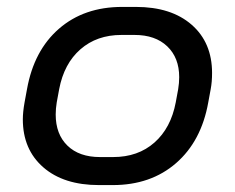

<svg xmlns="http://www.w3.org/2000/svg" viewBox="-20 -527 679 555"><path d="M46 -182Q46 -203 51 -231L58 -269Q78 -381 150.5 -444Q223 -507 333 -507H373Q475 -507 534 -455.5Q593 -404 593 -316Q593 -290 589 -269L582 -231Q562 -119 489 -55.5Q416 8 306 8H266Q164 8 105 -43.5Q46 -95 46 -182ZM307 -73Q379 -73 426.5 -115Q474 -157 488 -231L495 -269Q498 -287 498 -304Q498 -360 463.5 -393Q429 -426 369 -426H331Q260 -426 212.5 -384.5Q165 -343 151 -269L144 -231Q141 -213 141 -196Q141 -139 175 -106Q209 -73 269 -73Z"/></svg>

Font: Bai Jamjuree Medium
Style: Italic
Weight: 500
Italic angle: -10°
Version: Version 1.000; ttfautohint (v1.6)